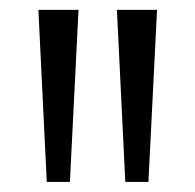

<svg xmlns="http://www.w3.org/2000/svg" viewBox="-20 -828 397 390"><path d="M75 -458.5 58 -808H139.5L122 -458.5ZM234.5 -458.5 217.5 -808H299L281.5 -458.5Z"/></svg>

Font: Encode Sans SmCnd
Style: Regular
Weight: 400
Width: 4
Designer: Multiple Designers
Foundry: Impallari Type
Version: Version 3.002; ttfautohint (v1.8.3) -l 8 -r 50 -G 200 -x 14 